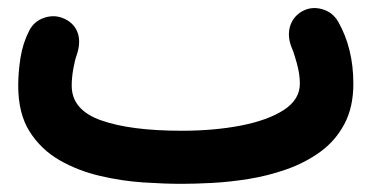

<svg xmlns="http://www.w3.org/2000/svg" viewBox="-20 -391 910 468"><path d="M24.4 -182.1Q24.4 -215.3 30 -250.5Q35.6 -285.6 50.8 -315.4Q62.5 -339.4 88.4 -347.9Q114.3 -356.4 138.2 -344.7Q162.1 -333 169.7 -310.1Q177.2 -287.1 167 -256.8Q162.1 -243.2 158.4 -221.9Q154.8 -200.7 154.8 -182.1Q154.8 -123 226.3 -97.7Q297.9 -72.3 422.9 -72.3Q502 -72.3 567.4 -85Q632.8 -97.7 671.9 -123Q710.9 -148.4 710.9 -187Q710.9 -210 703.6 -236.6Q696.3 -263.2 691.4 -273.9Q680.2 -300.8 686.5 -325Q692.9 -349.1 715.3 -362.8Q738.3 -376 764.4 -368.9Q790.5 -361.8 804.2 -338.4Q841.3 -273.4 841.3 -187Q841.3 -129.4 819.3 -88.4Q797.4 -47.4 760.5 -20.8Q723.6 5.9 678.5 21.7Q633.3 37.6 586.2 45.2Q539.1 52.7 496.6 54.9Q454.1 57.1 422.9 57.1Q381.8 57.1 329.6 53.7Q277.3 50.3 223.9 37.8Q170.4 25.4 125.2 -0.5Q80.1 -26.4 52.2 -70.3Q24.4 -114.3 24.4 -182.1Z"/></svg>

Font: Mikhak-DS1-FD Bold
Style: Bold
Weight: 700
Designer: Amin Abedi
Version: Version 3.2